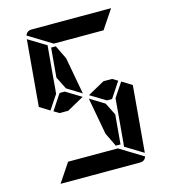

<svg xmlns="http://www.w3.org/2000/svg" viewBox="-140 -1113 1096 1226"><g transform="rotate(-15 408.0 -500.0)"><path d="M633 -541 565 -438H531L429 -500L541 -562H598ZM257 -662 274 -856H305L349 -765L394 -521L298 -580ZM650 -531 716 -490 678 -52 560 -124 561 -138 562 -144 576 -302 584 -396 588 -438ZM166 -469 100 -510 138 -948 256 -876 240 -698 231 -590 228 -562ZM297 -876 142 -971Q152 -1000 184 -1000H390H514H709L626 -876H587H503H379ZM519 -124 674 -29Q664 0 632 0H426H302H107L190 -124H229H313H437ZM275 -438H218L183 -459L251 -562H285L387 -500ZM559 -338 542 -144H511L467 -235L422 -479L518 -420Z"/></g></svg>

Font: DSEG14 Modern
Style: Bold Italic
Weight: 700
Italic angle: -5°
Designer: Keshikan(Twitter:@keshinomi_88pro)
Version: Version 0.46